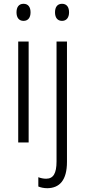

<svg xmlns="http://www.w3.org/2000/svg" viewBox="-20 -751 449 1012"><path d="M104 -731C79 -731 67 -713 67 -686C67 -658 80 -641 104 -641C128 -641 141 -658 141 -686C141 -713 129 -731 104 -731ZM270 -686C270 -658 283 -641 307 -641C330 -641 344 -658 344 -686C344 -713 332 -731 307 -731C282 -731 270 -713 270 -686ZM131 -532H76V0H131ZM230 241C294 240 333 199 333 102V-532H278V100C278 163 261 191 223 191C209 191 195 188 182 183V232C194 237 210 241 230 241Z"/></svg>

Font: Noto Sans Myanmar Condensed Light
Style: Regular
Weight: 300
Width: 3
Designer: Monotype Design Team
Foundry: Monotype Imaging Inc.
Version: Version 2.107